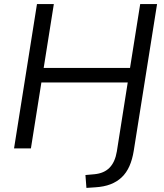

<svg xmlns="http://www.w3.org/2000/svg" viewBox="-20 -725 801 938"><path d="M402.2 193 397.4 130.1 441.2 126.2Q488.6 121.7 515.4 94.1Q542.2 66.5 550.8 15L604 -322H182.2L131 0H48.6L160.6 -705H243L193.4 -393H615.2L664.9 -705H747.3L633.6 10.5Q626.7 54.2 612.2 86.7Q597.7 119.3 574.6 141.2Q551.5 163.1 519.8 175.3Q488.1 187.5 446.2 190Z"/></svg>

Font: Nunito Sans 12pt ExtraLight
Style: Italic
Weight: 200
Italic angle: -9°
Designer: Vernon Adams
Foundry: Vernon Adams
Version: Version 3.101;gftools[0.9.27]